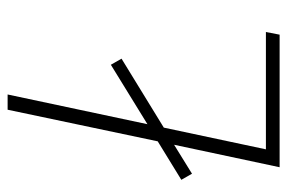

<svg xmlns="http://www.w3.org/2000/svg" viewBox="-145 -609 754 504"><g transform="rotate(-90 232.0 -357.0)"><path d="M45 0 104 -277 28 -230 12 -258 113 -320 196 -714H236L158 -347L314 -443L330 -415L149 -304L92 -36H400L393 0Z"/></g></svg>

Font: Noto Sans Disp ExtLt
Style: Italic
Weight: 200
Italic angle: -12°
Designer: Monotype Design Team
Foundry: Monotype Imaging Inc.
Version: Version 2.000;GOOG;noto-source:20170915:90ef993387c0